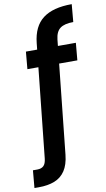

<svg xmlns="http://www.w3.org/2000/svg" viewBox="-159 -823 604 1094"><g transform="rotate(-10 143.5 -275.5)"><path d="M-52 222 -43 121H-18Q6 121 19 108.5Q32 96 35 66L104 -589Q114 -685 172 -729Q230 -773 339 -773L330 -671Q279 -671 254 -652.5Q229 -634 224 -589L155 66Q149 123 126 157.5Q103 192 64.5 207Q26 222 -26 222ZM26 -452 35 -552H324L315 -452Z"/></g></svg>

Font: DM Sans 12pt SemiBold
Style: Regular
Weight: 600
Version: Version 4.004;gftools[0.9.30]